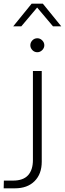

<svg xmlns="http://www.w3.org/2000/svg" viewBox="-98 -896 353 1044"><path d="M-78 128 -77 86H-27Q28 86 54.5 57Q81 28 81 -26V-510H129V-17Q129 50 90 89Q51 128 -17 128ZM105 -612Q89 -612 78 -623.5Q67 -635 67 -650Q67 -665 78 -676.5Q89 -688 105 -688Q120 -688 131.5 -676.5Q143 -665 143 -650Q143 -635 131.5 -623.5Q120 -612 105 -612ZM-26 -753 74 -876H135L235 -753H190L104 -855L18 -753Z"/></svg>

Font: MuseoModerno ExtraLight
Style: Regular
Weight: 200
Designer: Pablo Cosgaya, Héctor Gatti, Marcela Romero, and the Authors of The MuseoModerno Project.
Foundry: Omnibus-Type Team
Version: Version 1.001